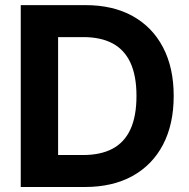

<svg xmlns="http://www.w3.org/2000/svg" viewBox="-20 -748 757 768"><path d="M319.3 0H130.9V-127.9H312Q382.8 -127.9 430.4 -153.3Q478 -178.7 502 -231.2Q525.9 -283.7 525.9 -364.3Q525.9 -444.3 502 -496.6Q478 -548.8 430.7 -574.2Q383.3 -599.6 313 -599.6H127.4V-727.5H321.8Q431.6 -727.5 510.5 -683.8Q589.4 -640.1 632.1 -558.6Q674.8 -477.1 674.8 -364.3Q674.8 -251 632.1 -169.4Q589.4 -87.9 509.8 -43.9Q430.2 0 319.3 0ZM212.4 -727.5V0H63V-727.5Z"/></svg>

Font: Inter 18pt
Style: Bold
Weight: 700
Designer: Rasmus Andersson
Foundry: rsms
Version: Version 4.001;git-66647c0bb